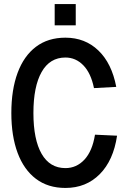

<svg xmlns="http://www.w3.org/2000/svg" viewBox="-20 -912 640 948"><path d="M303 16Q217 16 157.5 -29Q98 -74 67 -157Q36 -240 36 -354Q36 -469 67 -552.5Q98 -636 157.5 -681Q217 -726 303 -726Q400 -726 466 -662.5Q532 -599 554 -483L444 -477Q429 -551 391.5 -589.5Q354 -628 303 -628Q226 -628 185.5 -556.5Q145 -485 145 -354Q145 -223 185.5 -152.5Q226 -82 303 -82Q358 -82 397 -124Q436 -166 449 -247L558 -242Q540 -120 472.5 -52Q405 16 303 16ZM250 -787V-892H354V-787Z"/></svg>

Font: Geist Mono Medium
Style: Regular
Weight: 500
Monospace: yes
Designer: Basement.studio, Andrés Briganti, Mateo Zaragoza
Foundry: Basement.studio, Vercel, Andrés Briganti, Guido Ferreyra, Mateo Zaragoza
Version: Version 1.500; ttfautohint (v1.8.4.7-5d5b)